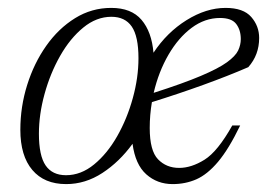

<svg xmlns="http://www.w3.org/2000/svg" viewBox="-20 -456 680 486"><path d="M261.5 -436Q312.5 -436 338.2 -405.8Q364 -375.5 368.5 -322.5Q402.5 -374 452.2 -405Q502 -436 551 -436Q596 -436 616 -413Q636 -390 636 -360Q636 -317 608.5 -286Q556.5 -263.5 494.2 -241Q432 -218.5 364.5 -197.5Q359 -165 359 -132Q359 -74.5 380 -52.8Q401 -31 433.5 -31Q464.5 -31 497.8 -51.8Q531 -72.5 568 -138.5H588Q559 -78.5 532 -46.5Q505 -14.5 477.2 -2.2Q449.5 10 417 10Q378 10 350.2 -14.8Q322.5 -39.5 315.5 -92Q282.5 -46.5 239.2 -18.2Q196 10 147.5 10Q92 10 61.8 -25.8Q31.5 -61.5 31.5 -127.5Q31.5 -186 48.8 -241Q66 -296 97 -340Q128 -384 170 -410Q212 -436 261.5 -436ZM147 -12.5Q185 -12.5 218.2 -39.8Q251.5 -67 276.8 -111.5Q302 -156 316.2 -207.8Q330.5 -259.5 330.5 -308.5Q330.5 -364 313.5 -388.8Q296.5 -413.5 262 -413.5Q224 -413.5 190.8 -386.2Q157.5 -359 132.2 -314.5Q107 -270 92.8 -218.2Q78.5 -166.5 78.5 -117.5Q78.5 -62 95.5 -37.2Q112.5 -12.5 147 -12.5ZM537 -410.5Q498.5 -410.5 465 -385.5Q431.5 -360.5 406.5 -317.5Q381.5 -274.5 369 -221Q444 -245 488.2 -263.8Q532.5 -282.5 554.2 -298.2Q576 -314 582.8 -328.2Q589.5 -342.5 589.5 -357Q589.5 -380 578 -395.2Q566.5 -410.5 537 -410.5Z"/></svg>

Font: Newsreader 16pt Light
Style: Italic
Weight: 300
Italic angle: -17°
Designer: Hugues Gentile
Foundry: Production Type
Version: Version 1.003; ttfautohint (v1.8.3)